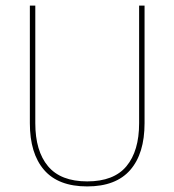

<svg xmlns="http://www.w3.org/2000/svg" viewBox="-20 -659 625 688"><path d="M292.5 9Q189 9 138 -50Q87 -109 87 -217.5V-639H106.5V-217.5Q106.5 -118 152 -63.5Q197.5 -9 292.5 -9Q388 -9 433.2 -63.5Q478.5 -118 478.5 -217.5V-639H498V-217.5Q498 -109 446.8 -50Q395.5 9 292.5 9Z"/></svg>

Font: Anek Gujarati Medium Thin
Style: Regular
Weight: 250
Version: Version 1.003